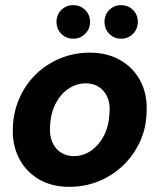

<svg xmlns="http://www.w3.org/2000/svg" viewBox="-20 -712 618 744"><path d="M248 12Q180 12 129.5 -18Q79 -48 52.5 -101Q26 -154 30 -222Q33 -283 57 -335.5Q81 -388 121.5 -426.5Q162 -465 215 -486.5Q268 -508 328 -508Q396 -508 447 -478.5Q498 -449 525 -396.5Q552 -344 548 -275Q546 -213 521.5 -161Q497 -109 456 -70Q415 -31 362 -9.5Q309 12 248 12ZM266 -107Q302 -107 332 -127.5Q362 -148 381.5 -184Q401 -220 404 -270Q408 -309 396 -335.5Q384 -362 362.5 -375.5Q341 -389 313 -389Q277 -389 246.5 -369Q216 -349 196.5 -312.5Q177 -276 174 -226Q171 -188 182.5 -161.5Q194 -135 216 -121Q238 -107 266 -107ZM264 -562Q236 -562 217.5 -581Q199 -600 199 -627Q199 -655 217.5 -673.5Q236 -692 264 -692Q291 -692 310 -673.5Q329 -655 329 -627Q329 -600 310 -581Q291 -562 264 -562ZM449 -562Q422 -562 403.5 -581Q385 -600 385 -627Q385 -655 403.5 -673.5Q422 -692 449 -692Q477 -692 495.5 -673.5Q514 -655 514 -627Q514 -600 495.5 -581Q477 -562 449 -562Z"/></svg>

Font: DM Sans 36pt ExtraBold
Style: Italic
Weight: 800
Italic angle: -10°
Designer: Colophon Foundry, Jonny Pinhorn
Foundry: Colophon Foundry
Version: Version 4.004;gftools[0.9.30]